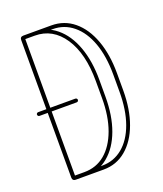

<svg xmlns="http://www.w3.org/2000/svg" viewBox="-125 -742 700 825"><g transform="rotate(-20 225.5 -329.5)"><path d="M26 -311Q23 -311 20.5 -313.5Q18 -316 18 -320Q18 -323 20.5 -325.5Q23 -328 26 -328H196Q200 -328 202.5 -325.5Q205 -323 205 -320Q205 -316 202.5 -313.5Q200 -311 196 -311ZM207 -659Q266 -659 310 -622.5Q354 -586 378 -520.5Q402 -455 402 -369V-291Q402 -205 378 -139.5Q354 -74 310 -37Q266 0 207 0H79Q64 0 64 -15V-644Q64 -659 79 -659ZM82 -642V-18H207Q260 -18 300.5 -51.5Q341 -85 363 -146.5Q385 -208 385 -291V-369Q385 -453 363 -514Q341 -575 300.5 -608.5Q260 -642 207 -642ZM125 -642Q121 -642 119 -644.5Q117 -647 117 -651Q117 -654 119 -656.5Q121 -659 125 -659Q184 -659 228.5 -622.5Q273 -586 297 -520.5Q321 -455 321 -369V-291Q321 -205 297 -139.5Q273 -74 228.5 -37Q184 0 125 0Q121 0 119 -2.5Q117 -5 117 -9Q117 -13 119 -15.5Q121 -18 125 -18Q180 -18 220 -51.5Q260 -85 282.5 -146.5Q305 -208 305 -291V-369Q305 -495 256 -568.5Q207 -642 125 -642Z"/></g></svg>

Font: Libertine-Super Thin
Style: Regular
Weight: 100
Designer: Bastien Sozeau
Foundry: NBR — Bastien Sozeau
Version: Version 2.003;gftools[0.9.33]